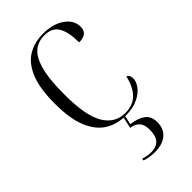

<svg xmlns="http://www.w3.org/2000/svg" viewBox="-238 -613 913 913"><g transform="rotate(-45 218.0 -156.5)"><path d="M251 10Q194 10 149.5 -17.5Q105 -45 79.5 -106Q54 -167 54 -268Q54 -372 79.5 -432.5Q105 -493 149 -518.5Q193 -544 249 -544Q316 -544 358 -514.5Q400 -485 400 -440Q400 -393 342 -393Q342 -462 321 -498Q300 -534 248 -534Q208 -534 179 -511Q150 -488 133.5 -430Q117 -372 117 -268Q117 -124 154.5 -62Q192 0 260 0Q312 0 343 -31.5Q374 -63 386 -120Q403 -113 403 -90Q403 -69 386.5 -46Q370 -23 336 -6.5Q302 10 251 10ZM228 231Q194 231 162 221V210Q177 214 189 216.5Q201 219 215 219Q249 219 267.5 200Q286 181 286 137Q286 73 226 66L241 -1H251L239 54Q284 59 310.5 78.5Q337 98 337 138Q337 182 308.5 206.5Q280 231 228 231Z"/></g></svg>

Font: Noto Serif Display SemiCondensed Light
Style: Regular
Weight: 300
Width: 4
Designer: Monotype Design Team
Foundry: Monotype Imaging Inc.
Version: Version 2.009